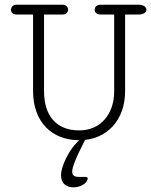

<svg xmlns="http://www.w3.org/2000/svg" viewBox="-20 -592 647 822"><path d="M289.1 142.1C289.1 106.9 348.6 1.5 346.7 1.5H326.7C271 47.4 241.2 126.5 241.2 156.2C241.2 195.8 265.1 210 295.9 210C327.1 210 355.5 189.5 355.5 172.4C355.5 163.1 342.3 165.5 331.5 165.5H320.3C304.7 165.5 289.1 163.6 289.1 142.1ZM319.3 8.3C436 8.3 515.6 -76.7 515.6 -200.7V-529.8H573.2C595.7 -529.8 606.9 -540 606.9 -550.3C606.9 -561 595.7 -571.8 572.8 -571.8H410.2C393.6 -571.8 385.3 -561 385.3 -550.3C385.3 -540 393.6 -529.8 409.7 -529.8H468.8V-200.7C468.8 -103 410.2 -33.7 319.3 -33.7C222.2 -33.7 168.5 -95.2 168.5 -201.7V-529.8H247.6C263.7 -529.8 271.5 -540 271.5 -550.3C271.5 -561 263.2 -571.8 247.1 -571.8H51.3C35.2 -571.8 26.9 -561 26.9 -550.3C26.9 -540 34.7 -529.8 50.8 -529.8H121.6V-201.7C121.6 -69.3 202.6 8.3 319.3 8.3Z"/></svg>

Font: Cutive Mono
Style: Regular
Weight: 400
Monospace: yes
Designer: Vernon Adams
Foundry: Vernon Adams
Version: Version 1.002